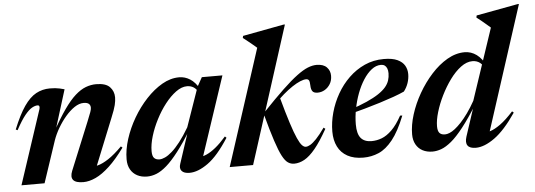

<svg xmlns="http://www.w3.org/2000/svg" viewBox="-49 -878 2874 1031"><g transform="rotate(-5 1388.0 -362.5)"><path d="M34.5 -296.5 25 -301Q56.5 -379 87.2 -423.5Q118 -468 152 -486.5Q186 -505 226.5 -505Q242.5 -505 255 -503.8Q267.5 -502.5 279.2 -500Q291 -497.5 305 -493.5L235 -268L229.5 -269Q269 -341 301.5 -387.2Q334 -433.5 363 -459.2Q392 -485 419.8 -495.5Q447.5 -506 476 -506Q527.5 -506 549.5 -483Q571.5 -460 571.5 -426.5Q571.5 -408.5 566 -385.5Q560.5 -362.5 542.5 -319L431 -42.5L403.5 -66.5Q423 -64.5 448 -71Q473 -77.5 505.5 -98.8Q538 -120 579.5 -161.5L587.5 -154.5Q544 -94.5 504.5 -57.8Q465 -21 429.5 -4.5Q394 12 362.5 12Q322 12 308.2 -4.5Q294.5 -21 307.5 -53.5L413 -311Q427 -345 432 -359.5Q437 -374 437 -382.5Q437 -397 428 -404.2Q419 -411.5 400 -411.5Q376.5 -411.5 351.2 -394.8Q326 -378 302.2 -350.2Q278.5 -322.5 259.5 -290Q240.5 -257.5 229.5 -226L154 0H29.5L161.5 -399.5Q164 -408.5 162.2 -414.2Q160.5 -420 152.5 -420Q139.5 -420 122.8 -410.8Q106 -401.5 84.2 -375Q62.5 -348.5 34.5 -296.5Z M889 -41 949.5 -225 957.5 -223.5Q913 -152 877.5 -106Q842 -60 812.5 -34.2Q783 -8.5 757.2 1.8Q731.5 12 706 12Q676 12 653 0Q630 -12 617 -34.8Q604 -57.5 604 -89.5Q604 -141 622.2 -198.2Q640.5 -255.5 672 -309.5Q703.5 -363.5 744.5 -407.5Q785.5 -451.5 831 -477.8Q876.5 -504 923 -504Q954.5 -504 982 -486.5Q1009.5 -469 1031 -431L1022 -412.5Q1011.5 -433.5 996.2 -443Q981 -452.5 961 -452.5Q932 -452.5 901.2 -430Q870.5 -407.5 842 -371Q813.5 -334.5 790.8 -290.2Q768 -246 754.8 -202Q741.5 -158 741.5 -121.5Q741.5 -95 751.5 -84.5Q761.5 -74 780.5 -74Q793.5 -74 810.5 -81.8Q827.5 -89.5 848.2 -107.8Q869 -126 893 -156.8Q917 -187.5 943.5 -232.5L1017.5 -444.5L1045 -494H1156L1007 -47L993.5 -67.5Q1011.5 -68 1033.8 -77.8Q1056 -87.5 1082.8 -109Q1109.5 -130.5 1140.5 -166L1148.5 -158.5Q1089 -65.5 1034.8 -26.8Q980.5 12 935 12Q905 12 892.8 -2.2Q880.5 -16.5 889 -41Z M1514 -737 1278 0H1152L1355 -625.5Q1346 -633.5 1334.5 -643Q1323 -652.5 1309.8 -663.2Q1296.5 -674 1282.5 -684.5L1285 -695.5L1506 -737ZM1359.5 -266 1363.5 -276.5Q1429 -345.5 1476 -390.2Q1523 -435 1557 -460.2Q1591 -485.5 1616.5 -495.8Q1642 -506 1664 -506Q1701 -506 1719 -487.2Q1737 -468.5 1737 -441.5Q1737 -416 1725.5 -397Q1714 -378 1696 -367.5Q1678 -357 1657.5 -357Q1637.5 -357 1629.8 -367.2Q1622 -377.5 1621.5 -399Q1621 -420 1616.5 -427Q1612 -434 1601.5 -434Q1588.5 -434 1569.2 -426Q1550 -418 1526.5 -402.5Q1503 -387 1477 -364.8Q1451 -342.5 1424.5 -314L1452 -351Q1476 -263 1493.8 -208Q1511.5 -153 1524.8 -123.8Q1538 -94.5 1548.5 -83.8Q1559 -73 1568.5 -73Q1579.5 -73 1593.2 -81Q1607 -89 1626.5 -109.2Q1646 -129.5 1672.5 -167L1681.5 -160Q1644.5 -94 1613.5 -56.5Q1582.5 -19 1554.5 -3.5Q1526.5 12 1498.5 12Q1481 12 1465.8 2Q1450.5 -8 1435.2 -36.8Q1420 -65.5 1401.8 -120.8Q1383.5 -176 1359.5 -266Z M2008.5 -476Q1982 -476 1958 -457.2Q1934 -438.5 1913.5 -406.8Q1893 -375 1878 -335Q1863 -295 1854.8 -252.2Q1846.5 -209.5 1846.5 -169Q1846.5 -118 1865.8 -95.2Q1885 -72.5 1923.5 -72.5Q1951.5 -72.5 1978.5 -82.8Q2005.5 -93 2033 -119.8Q2060.5 -146.5 2087.5 -195.5L2099.5 -195Q2066.5 -112 2030.5 -67Q1994.5 -22 1955.2 -5Q1916 12 1872 12Q1821 12 1786.5 -7Q1752 -26 1734.8 -60.5Q1717.5 -95 1717.5 -141.5Q1717.5 -192 1731.8 -243.8Q1746 -295.5 1772.8 -342.5Q1799.5 -389.5 1837.5 -426.2Q1875.5 -463 1923 -484.5Q1970.5 -506 2026.5 -506Q2073 -506 2100 -493.2Q2127 -480.5 2138.8 -459.8Q2150.5 -439 2150.5 -414.5Q2150.5 -390 2142.5 -366.2Q2134.5 -342.5 2119 -322.5Q2095.5 -311.5 2061 -299.2Q2026.5 -287 1986 -274.2Q1945.5 -261.5 1902.5 -249.5Q1859.5 -237.5 1818.5 -227L1821 -249.5Q1876 -268 1914.8 -285.2Q1953.5 -302.5 1979 -319.5Q2004.5 -336.5 2019 -353.5Q2033.5 -370.5 2039.5 -389Q2045.5 -407.5 2045.5 -427.5Q2045.5 -443.5 2041 -454.2Q2036.5 -465 2028.5 -470.5Q2020.5 -476 2008.5 -476Z M2570.5 -391.5Q2558.5 -425.5 2541.2 -439.2Q2524 -453 2499.5 -453Q2468.5 -453 2437 -429.5Q2405.5 -406 2377.5 -367.5Q2349.5 -329 2327.5 -284.5Q2305.5 -240 2292.8 -197Q2280 -154 2280 -121.5Q2280 -95 2290 -84.5Q2300 -74 2319 -74Q2330 -74 2343.8 -79.5Q2357.5 -85 2373.5 -97.5Q2389.5 -110 2407.8 -129.5Q2426 -149 2445.8 -176.5Q2465.5 -204 2486 -240.5L2614.5 -624Q2605.5 -632 2593.8 -642Q2582 -652 2568.8 -663Q2555.5 -674 2541.5 -684.5L2544 -695.5L2768 -737H2775.5L2550.5 -41.5L2520 -64.5Q2538.5 -63 2562.8 -70.5Q2587 -78 2618.2 -100.5Q2649.5 -123 2688.5 -166L2697 -158.5Q2635.5 -68 2579.8 -28Q2524 12 2478 12Q2445.5 12 2434 -4.2Q2422.5 -20.5 2432.5 -52L2489 -224L2496.5 -223.5Q2450 -148.5 2413.2 -101.8Q2376.5 -55 2346.8 -30.5Q2317 -6 2292.2 3Q2267.5 12 2244.5 12Q2214.5 12 2191.5 0Q2168.5 -12 2155.8 -35Q2143 -58 2143 -89.5Q2143 -139.5 2160.8 -196Q2178.5 -252.5 2209.8 -307Q2241 -361.5 2281.5 -406.2Q2322 -451 2368.2 -477.8Q2414.5 -504.5 2462 -504.5Q2497 -504.5 2526.2 -483.2Q2555.5 -462 2578 -415.5Z"/></g></svg>

Font: Newsreader 60pt SemiBold
Style: Italic
Weight: 600
Italic angle: -17°
Designer: Hugues Gentile
Foundry: Production Type
Version: Version 1.003